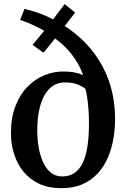

<svg xmlns="http://www.w3.org/2000/svg" viewBox="-20 -926 624 956"><path d="M285 11Q222.5 11 175.5 -10.8Q128.5 -32.5 97.2 -70.8Q66 -109 50.2 -158.5Q34.5 -208 34.5 -263Q34.5 -340.5 57 -398.2Q79.5 -456 117 -494.2Q154.5 -532.5 200.5 -551.2Q246.5 -570 293 -570Q328 -570 352.5 -565Q377 -560 394 -552Q379.5 -593 354 -631.5Q328.5 -670 293 -703Q257.5 -736 212 -760.5L291 -780L196.5 -663.5L142 -702.5L238 -818L229.5 -752Q209.5 -768.5 180.5 -783.8Q151.5 -799 124 -810.5Q96.5 -822 80 -826.5L102 -881.5Q128.5 -875.5 155.5 -867Q182.5 -858.5 213.2 -844.8Q244 -831 281 -808L215 -791.5L302 -905.5L354 -863.5L271.5 -756L267 -817.5Q331.5 -782 384 -733.2Q436.5 -684.5 474.5 -623.2Q512.5 -562 532.8 -489.2Q553 -416.5 553 -333.5Q553 -284 544.5 -234.8Q536 -185.5 517 -141.2Q498 -97 466.8 -62.8Q435.5 -28.5 390.8 -8.8Q346 11 285 11ZM289.5 -47.5Q324 -47.5 349 -63.5Q374 -79.5 390.5 -112.2Q407 -145 415 -194.8Q423 -244.5 423 -313Q423 -351 420.2 -385Q417.5 -419 413.5 -444.8Q409.5 -470.5 405.5 -483Q397 -492 370.8 -503.8Q344.5 -515.5 300.5 -515.5Q272 -515.5 247.5 -501Q223 -486.5 204.5 -456.8Q186 -427 175.8 -381.5Q165.5 -336 165.5 -274Q165.5 -235.5 172 -195.5Q178.5 -155.5 193 -122Q207.5 -88.5 231.2 -68Q255 -47.5 289.5 -47.5Z"/></svg>

Font: Merriweather Light 18pt SemiBold
Style: Regular
Weight: 600
Version: Version 2.100